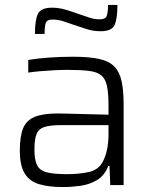

<svg xmlns="http://www.w3.org/2000/svg" viewBox="-20 -747 611 775"><path d="M234 8Q175 8 136.5 -4Q98 -16 79 -48Q60 -80 60 -139Q60 -196 73 -228.5Q86 -261 119.5 -275Q153 -289 213 -289Q228 -289 263.5 -288Q299 -287 341 -286Q383 -285 418 -284V-322Q418 -372 411.5 -401Q405 -430 388 -443.5Q371 -457 338 -461Q305 -465 253 -465Q230 -465 200 -463.5Q170 -462 141 -459.5Q112 -457 94 -454V-505Q129 -511 176 -514.5Q223 -518 275 -518Q340 -518 380.5 -509Q421 -500 442 -478Q463 -456 471 -418.5Q479 -381 479 -325V0H425L422 -77H417Q402 -38 371.5 -20Q341 -2 304.5 3Q268 8 234 8ZM251 -44Q298 -44 338 -52.5Q378 -61 396 -96Q408 -121 413 -147.5Q418 -174 418 -209V-242H229Q185 -242 161 -235Q137 -228 128 -207Q119 -186 119 -143Q119 -102 129.5 -80.5Q140 -59 168.5 -51.5Q197 -44 251 -44ZM121 -610Q121 -666 133 -691Q145 -716 190 -716Q217 -716 244.5 -708Q272 -700 299 -690Q320 -683 340.5 -676Q361 -669 383 -669Q405 -669 410.5 -682Q416 -695 416 -727H454Q454 -671 442.5 -646Q431 -621 386 -621Q356 -621 330 -629.5Q304 -638 277 -647Q255 -655 234.5 -661.5Q214 -668 192 -668Q170 -668 165 -655Q160 -642 160 -610Z"/></svg>

Font: Saira Light
Style: Regular
Weight: 300
Designer: Hector Gatti with collaboration of the Omnibus-Type team
Foundry: Omnibus-Type
Version: Version 1.100; ttfautohint (v1.8.3)